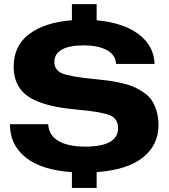

<svg xmlns="http://www.w3.org/2000/svg" viewBox="-20 -835 826 940"><path d="M332 85V7.8Q181.6 -2.4 104.7 -64.9Q27.8 -127.4 28.8 -227.1H215.8Q219.2 -171.9 266.6 -144.5Q314 -117.2 397 -117.2Q558.1 -117.2 558.1 -208Q558.1 -253.4 518.8 -270.3Q479.5 -287.1 371.1 -296.9Q305.2 -302.7 256.3 -312Q207.5 -321.3 166.7 -337.4Q126 -353.5 100.3 -376.5Q74.7 -399.4 60.8 -432.4Q46.9 -465.3 46.9 -508.8Q46.9 -610.8 122.8 -668.2Q198.7 -725.6 332 -735.8V-814.9H453.1V-735.8Q585 -723.6 659.4 -667Q733.9 -610.4 736.8 -522H547.9Q546.4 -565.9 503.7 -589.4Q460.9 -612.8 391.1 -612.8Q318.4 -612.8 282.2 -591.8Q246.1 -570.8 246.1 -532.2Q246.1 -491.2 285.4 -475.3Q324.7 -459.5 439 -448.2Q480.5 -444.3 511 -440.2Q541.5 -436 576.7 -428Q611.8 -419.9 636.2 -409.2Q660.6 -398.4 684.8 -381.6Q709 -364.7 723.4 -343Q737.8 -321.3 746.8 -290.5Q755.9 -259.8 755.9 -222.2Q755.9 -125 679.9 -64.2Q604 -3.4 453.1 7.8V85Z"/></svg>

Font: Hubot Sans Expanded
Style: Bold
Weight: 700
Width: 7
Designer: Deni Anggara
Foundry: GitHub
Version: Version 1.001;gftools[0.9.31]